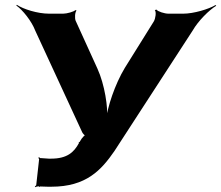

<svg xmlns="http://www.w3.org/2000/svg" viewBox="-20 -768 921 800"><path d="M179 10H194C339 10 402 -59 457 -139L783 -641C805 -680 852 -727 881 -744L878 -747C850 -730 787 -711 743 -711H682C666 -711 637 -720 632 -728L625 -726C632 -718 628 -691 621 -679L500 -485C459 -417 427 -321 422 -267H426C431 -321 416 -416 386 -482L295 -682C291 -692 292 -717 299 -724L294 -726C288 -719 258 -711 243 -711H185C136 -711 77 -730 50 -748L48 -745C74 -727 112 -680 127 -640L322 -218C323 -214 333 -202 338 -202L337 -206C333 -206 322 -193 320 -190L312 -177C312 -177 313 -175 313 -176H308L309 -172C288 -133 259 -107 193 -107H183C173 -108 164 -108 154 -109H149C147 -109 144 -112 143 -113L139 -110C140 -109 143 -107 143 -105L131 3C131 5 126 8 125 9L128 12C129 11 135 8 137 9H140L141 7L143 11L147 9C157 9 169 10 179 10Z"/></svg>

Font: Asimov
Style: EdgeWideIt
Weight: 500
Designer: Google
Version: Version 2.000980: 2014